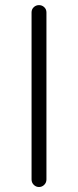

<svg xmlns="http://www.w3.org/2000/svg" viewBox="-20 -749 311 769"><path d="M106.4 -30.3V-699.2Q106.4 -711.9 115.2 -720.2Q124 -728.5 136.2 -728.5Q148.4 -728.5 157.2 -720.2Q166 -711.9 166 -699.2V-30.3Q166 -17.6 157.2 -8.8Q148.4 0 136.2 0Q124 0 115.2 -8.8Q106.4 -17.6 106.4 -30.3Z"/></svg>

Font: Gen Jyuu Gothic P Light
Style: Regular
Weight: 200
Designer: [Source Han Sans]
Ryoko NISHIZUKA  (kana & ideographs); Paul D. Hunt (Latin, Greek & Cyrillic); Wenlong ZHANG  (bopomofo
Version: Version 1.002.20150607